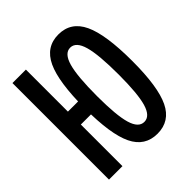

<svg xmlns="http://www.w3.org/2000/svg" viewBox="-195 -834 975 975"><g transform="rotate(-45 293.0 -346.5)"><path d="M378.4 9.8Q288.6 9.8 248.3 -73.5Q208 -156.7 208 -341.8Q208 -531.7 248.3 -617.4Q288.6 -703.1 378.4 -703.1Q468.3 -703.1 508.5 -617.4Q548.8 -531.7 548.8 -341.8Q548.8 -156.7 508.5 -73.5Q468.3 9.8 378.4 9.8ZM39.1 0V-693.4H135.7V0ZM79.1 -298.8V-391.6H240.7V-298.8ZM373.5 -80.1Q414.6 -80.1 432.9 -142.1Q451.2 -204.1 451.2 -341.8Q451.2 -484.9 432.9 -549.1Q414.6 -613.3 373.5 -613.3Q332.5 -613.3 314.2 -549.1Q295.9 -484.9 295.9 -341.8Q295.9 -204.1 314.2 -142.1Q332.5 -80.1 373.5 -80.1Z"/></g></svg>

Font: Cascadia Mono
Style: Regular
Weight: 400
Monospace: yes
Designer: Aaron Bell
Foundry: Saja Typeworks
Version: Version 2404.023